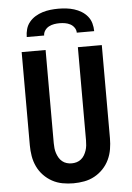

<svg xmlns="http://www.w3.org/2000/svg" viewBox="-62 -1001 725 1055"><g transform="rotate(-5 300.0 -473.5)"><path d="M300 8Q270 8 240 2.5Q210 -3 183.5 -17.5Q157 -32 136 -54Q115 -76 102 -103.5Q89 -131 84 -161Q79 -191 79 -221V-735H211V-221Q211 -207 212.5 -193Q214 -179 218.5 -165.5Q223 -152 230 -140Q237 -128 248 -119Q259 -110 272.5 -106Q286 -102 300 -102Q314 -102 327.5 -106Q341 -110 352 -119Q363 -128 370 -140Q377 -152 381.5 -165.5Q386 -179 387.5 -193Q389 -207 389 -221V-735H521V-221Q521 -191 516 -161Q511 -131 498 -103.5Q485 -76 464 -54Q443 -32 416.5 -17.5Q390 -3 360 2.5Q330 8 300 8ZM114 -815Q114 -837 120 -858.5Q126 -880 140 -897Q154 -914 173 -925.5Q192 -937 213 -943.5Q234 -950 256 -952.5Q278 -955 300 -955Q322 -955 344 -952.5Q366 -950 387 -943.5Q408 -937 427 -925.5Q446 -914 460 -897Q474 -880 480 -858.5Q486 -837 486 -815H390Q390 -830 381 -843Q372 -856 358.5 -863Q345 -870 330 -872.5Q315 -875 300 -875Q285 -875 270 -872.5Q255 -870 241.5 -863Q228 -856 219 -843Q210 -830 210 -815Z"/></g></svg>

Font: Iosevka SS04 XBd Ex
Style: Regular
Weight: 800
Width: 7
Monospace: yes
Designer: Belleve Invis
Foundry: Belleve Invis
Version: Version 19.0.0; ttfautohint (v1.8.4)